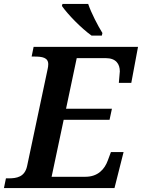

<svg xmlns="http://www.w3.org/2000/svg" viewBox="-42 -951 718 971"><path d="M421 -771H473L476 -784C454 -819 419 -886 404 -931H274L271 -921C300 -879 369 -808 421 -771ZM-22 0H537L583 -182H519L503 -139C487 -95 453 -57 390 -57H219L280 -345H512L524 -401H292L346 -657H493C545 -657 564 -627 564 -590C564 -585 560 -541 559 -532H622L656 -714H128L118 -665H131C172 -665 202 -660 202 -626C202 -620 201 -610 199 -602L95 -111C83 -56 43 -49 1 -49H-12Z"/></svg>

Font: Noto Serif SemiBold
Style: Italic
Weight: 600
Italic angle: -12°
Designer: Monotype Design Team
Foundry: Monotype Imaging Inc.
Version: Version 2.014